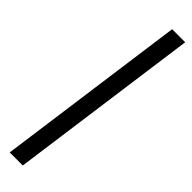

<svg xmlns="http://www.w3.org/2000/svg" viewBox="-292 -810 790 790"><g transform="rotate(45 103.0 -415.5)"><path d="M16.5 0 130.5 -831H206.5L92.5 0Z"/></g></svg>

Font: Merriweather 36pt Light
Style: Italic
Weight: 300
Italic angle: -7.8°
Version: Version 2.101